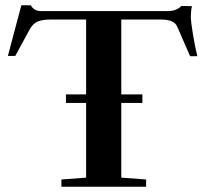

<svg xmlns="http://www.w3.org/2000/svg" viewBox="-20 -705 775 725"><path d="M211.9 0V-27.3L305.2 -34.2V-316.4H229V-348.6H305.2V-631.3H172.9Q141.1 -631.3 123 -624Q105 -616.7 92.8 -595.2L37.6 -493.7H9.8L60.5 -685.1H96.2Q108.9 -663.1 134.8 -663.1H612.8Q647 -663.1 664.6 -682.6L705.1 -681.6Q700.7 -668.5 700.7 -636.7Q700.7 -624.5 708.7 -575Q716.8 -525.4 725.1 -492.7H697.8L649.4 -604Q643.1 -618.7 627.7 -625Q612.3 -631.3 585 -631.3H438V-348.6H517.6V-316.4H438V-34.2L531.7 -27.3V0Z"/></svg>

Font: Elstob SemiBold
Style: Regular
Weight: 600
Designer: Peter S. Baker
Version: Version 1.015